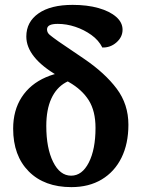

<svg xmlns="http://www.w3.org/2000/svg" viewBox="-20 -753 591 788"><path d="M273 15Q162 15 98 -49.5Q34 -114 34 -225Q34 -300 69 -354Q104 -408 168.5 -436Q233 -464 321 -462L343 -431Q288 -436 249.5 -414.5Q211 -393 190.5 -348Q170 -303 170 -236Q170 -145 198 -88.5Q226 -32 272 -32Q317 -32 344.5 -86Q372 -140 372 -228Q372 -297 344.5 -341Q317 -385 263 -416L217 -442Q153 -479 120.5 -519.5Q88 -560 88 -603Q88 -663 138 -698Q188 -733 278 -733Q338 -733 384 -720Q430 -707 456.5 -684Q483 -661 483 -631Q483 -601 458 -579Q433 -557 400 -558Q385 -588 355 -609.5Q325 -631 289 -643Q253 -655 217 -655Q195 -655 184 -649.5Q173 -644 173 -632Q173 -619 184.5 -609.5Q196 -600 220 -583L326 -511Q411 -453 459 -389Q507 -325 507 -241Q507 -163 478.5 -105.5Q450 -48 397.5 -16.5Q345 15 273 15Z"/></svg>

Font: Arima Thin
Style: Regular
Weight: 100
Designer: Joana Correia and Natanael Gama
Foundry: NDISCOVER
Version: Version 1.101;gftools[0.9.23]